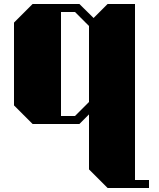

<svg xmlns="http://www.w3.org/2000/svg" viewBox="-20 -620 795 960"><path d="M143 0H377L425 -48V227L518 320H725V280H655V-600H518L448 -530L377 -600H143L50 -507V-93ZM285 -560H355L425 -490V-110L355 -40H285Z"/></svg>

Font: Kumar One
Style: Regular
Weight: 400
Designer: Parimal Parmar
Foundry: Indian Type Foundry
Version: Version 1.000;PS 1.000;hotconv 1.0.88;makeotf.lib2.5.647800